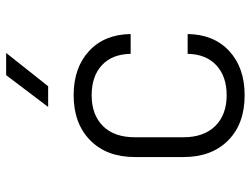

<svg xmlns="http://www.w3.org/2000/svg" viewBox="-118 -708 835 640"><g transform="rotate(-90 300.0 -387.5)"><path d="M303 10Q208 10 152.5 -45Q97 -100 97 -194V-356Q97 -450 153 -505Q209 -560 303 -560Q395 -560 450.5 -508.5Q506 -457 507 -370H441Q440 -432 403 -466Q366 -500 303 -500Q238 -500 200.5 -462.5Q163 -425 163 -356V-194Q163 -126 200.5 -88Q238 -50 303 -50Q366 -50 403 -84.5Q440 -119 441 -180H507Q506 -93 450.5 -41.5Q395 10 303 10ZM264 -645 370 -785H444L333 -645Z"/></g></svg>

Font: Tiny ExtraLight
Style: Regular
Weight: 200
Monospace: yes
Designer: Philipp Nurullin, Konstantin Bulenkov
Foundry: JetBrains
Version: Version 2.251; ttfautohint (v1.8.4.7-5d5b)